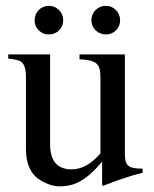

<svg xmlns="http://www.w3.org/2000/svg" viewBox="-20 -643 540 672"><path d="M150.9 -622.6Q161.6 -622.6 170.7 -618.7Q179.7 -614.7 186.5 -607.9Q193.4 -601.1 197.3 -591.8Q201.2 -582.5 201.2 -572.3Q201.2 -551.3 186.8 -536.9Q172.4 -522.5 150.9 -522.5Q129.9 -522.5 115.5 -536.9Q101.1 -551.3 101.1 -572.3Q101.1 -582.5 105 -591.8Q108.9 -601.1 115.5 -607.9Q122.1 -614.7 131.3 -618.7Q140.6 -622.6 150.9 -622.6ZM350.1 -522.5Q339.8 -522.5 330.6 -526.4Q321.3 -530.3 314.5 -536.9Q307.6 -543.5 303.7 -552.7Q299.8 -562 299.8 -572.3Q299.8 -582.5 303.7 -591.8Q307.6 -601.1 314.5 -607.9Q321.3 -614.7 330.6 -618.7Q339.8 -622.6 350.1 -622.6Q360.8 -622.6 369.9 -618.7Q378.9 -614.7 385.7 -607.9Q392.6 -601.1 396.5 -591.8Q400.4 -582.5 400.4 -572.3Q400.4 -551.3 386 -536.9Q371.6 -522.5 350.1 -522.5ZM155.3 -452.6V-140.1Q155.3 -93.3 174.6 -71.8Q193.8 -50.3 230.5 -50.3Q256.8 -50.3 281.5 -63.7Q306.2 -77.1 331.5 -106V-372.6Q331.5 -390.6 328.4 -402.3Q325.2 -414.1 317.1 -420.9Q309.1 -427.7 294.9 -431.2Q280.8 -434.6 258.3 -435.5V-452.6H417V-108.9Q417 -91.8 419.2 -80.8Q421.4 -69.8 428.2 -63.7Q435.1 -57.6 447.3 -55.2Q459.5 -52.7 479 -52.7V-38.1Q465.3 -34.7 457.8 -32.7Q450.2 -30.8 443.1 -28.6Q436 -26.4 426 -23.2Q416 -20 397 -13.7Q390.6 -11.7 376.7 -6.3Q362.8 -1 341.3 7.3Q338.4 7.3 337.9 5.1Q337.4 2.9 337.4 -0.5V-77.1Q317.9 -53.7 299.8 -37.4Q281.7 -21 263.9 -10.5Q246.1 0 227.8 4.6Q209.5 9.3 189.5 9.3Q168.9 9.3 147.9 1Q127 -7.3 108.9 -21Q90.8 -36.1 80.8 -61.3Q70.8 -86.4 70.8 -121.6V-374.5Q70.8 -393.1 66.9 -406.5Q63 -419.9 54.7 -426.3Q49.3 -430.7 37.6 -433.3Q25.9 -436 8.8 -438V-452.6Z"/></svg>

Font: Dima Niloofar
Style: Regular
Weight: 400
Designer: R.Balvardi
Foundry: Dima Software Group
Version: Version 3.00;November 13, 2018;FontCreator 11.5.0.2427 64-bi